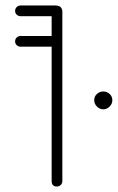

<svg xmlns="http://www.w3.org/2000/svg" viewBox="-20 -679 429 699"><path d="M55 -509Q47 -509 41 -514.5Q35 -520 35 -528Q35 -537 41 -542.5Q47 -548 55 -548H168V-620H55Q47 -620 41 -625.5Q35 -631 35 -639Q35 -648 41 -653.5Q47 -659 55 -659H182Q207 -659 207 -635V-20Q207 -11 201 -5.5Q195 0 187 0Q168 0 168 -20V-509ZM356 -281Q343 -281 333 -291Q323 -301 323 -314Q323 -328 333 -337Q343 -346 356 -346Q369 -346 379 -337Q389 -328 389 -314Q389 -301 379 -291Q369 -281 356 -281Z"/></svg>

Font: Libertine Sup Light
Style: Regular
Weight: 300
Designer: Bastien Sozeau
Foundry: NBR — Bastien Sozeau
Version: Version 2.003; ttfautohint (v1.8.4.7-5d5b);gftools[0.9.33]